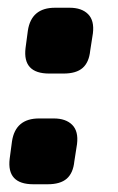

<svg xmlns="http://www.w3.org/2000/svg" viewBox="-20 -477 306 496"><path d="M160 -457Q191 -457 207.5 -440.5Q224 -424 220 -391L213 -346Q210 -316 193.5 -301.5Q177 -287 144 -287H107Q38 -287 46 -353L52 -398Q61 -457 122 -457ZM119 -171Q150 -171 166.5 -154.5Q183 -138 179 -105L172 -60Q169 -30 152.5 -15.5Q136 -1 103 -1H66Q-3 -1 5 -67L11 -112Q20 -171 81 -171Z"/></svg>

Font: Exo 2 ExtraBold
Style: Italic
Weight: 800
Italic angle: -8°
Designer: Natanael Gama
Foundry: Natanael Gama
Version: Version 2.010